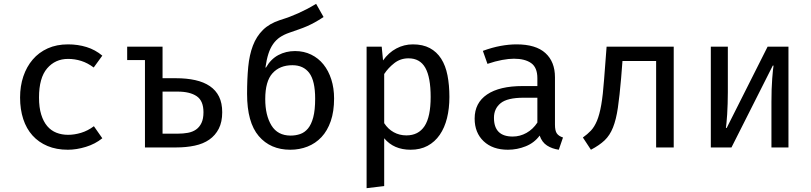

<svg xmlns="http://www.w3.org/2000/svg" viewBox="-20 -771 4240 1004"><path d="M336 -66Q369 -66 404 -76.5Q439 -87 471 -111L515 -48Q478 -18 429 -3Q380 12 335 12Q275 12 228.5 -7.5Q182 -27 150 -62.5Q118 -98 101.5 -148.5Q85 -199 85 -261Q85 -321 102 -371.5Q119 -422 151 -459.5Q183 -497 229.5 -518Q276 -539 336 -539Q387 -539 432.5 -525Q478 -511 515 -480L470 -418Q438 -442 404.5 -452.5Q371 -463 336 -463Q269 -463 226.5 -413.5Q184 -364 184 -261Q184 -209 195.5 -172Q207 -135 227 -111.5Q247 -88 275 -77Q303 -66 336 -66Z M645 -527H830V-362H900Q956 -362 1001 -352Q1046 -342 1077.5 -320.5Q1109 -299 1125.5 -265.5Q1142 -232 1142 -184Q1142 -133 1124 -98Q1106 -63 1074.5 -41Q1043 -19 998.5 -9.5Q954 0 902 0H738V-457H645ZM1044 -184Q1044 -244 1008.5 -268Q973 -292 909 -292H830V-72H909Q938 -72 962.5 -76.5Q987 -81 1005 -93.5Q1023 -106 1033.5 -128Q1044 -150 1044 -184Z M1493 -600Q1464 -590 1443.5 -576Q1423 -562 1408 -540.5Q1393 -519 1383.5 -489.5Q1374 -460 1368 -418H1371Q1396 -462 1435.5 -483Q1475 -504 1523 -504Q1569 -504 1607 -485.5Q1645 -467 1671.5 -434Q1698 -401 1712.5 -355.5Q1727 -310 1727 -256Q1727 -188 1709.5 -137.5Q1692 -87 1661 -54Q1630 -21 1588 -4.5Q1546 12 1498 12Q1394 12 1333 -59.5Q1272 -131 1272 -280Q1272 -358 1278 -421Q1284 -484 1302.5 -532.5Q1321 -581 1355 -614.5Q1389 -648 1444 -666Q1473 -675 1495.5 -683.5Q1518 -692 1539 -701.5Q1560 -711 1582.5 -722.5Q1605 -734 1633 -751L1672 -682Q1646 -665 1626 -654Q1606 -643 1585.5 -634Q1565 -625 1543 -617.5Q1521 -610 1493 -600ZM1367 -253Q1367 -168 1399.5 -115Q1432 -62 1500 -62Q1526 -62 1549.5 -70Q1573 -78 1590.5 -99Q1608 -120 1618 -157.5Q1628 -195 1628 -255Q1628 -348 1597.5 -389Q1567 -430 1509 -430Q1443 -430 1405 -388Q1367 -346 1367 -253Z M1897 213V-527H1976L1983 -455Q2012 -496 2052.5 -517.5Q2093 -539 2139 -539Q2191 -539 2227.5 -519.5Q2264 -500 2287 -464Q2310 -428 2320 -377Q2330 -326 2330 -264Q2330 -204 2317.5 -153.5Q2305 -103 2279.5 -66Q2254 -29 2216 -8.5Q2178 12 2127 12Q2039 12 1989 -48V202ZM2105 -63Q2168 -63 2200 -111.5Q2232 -160 2232 -264Q2232 -367 2204 -416.5Q2176 -466 2116 -466Q2074 -466 2042 -441Q2010 -416 1989 -384V-127Q2009 -96 2039 -79.5Q2069 -63 2105 -63Z M2882 -119Q2882 -87 2892 -73Q2902 -59 2924 -52L2902 12Q2867 7 2840.5 -10Q2814 -27 2802 -62Q2774 -24 2729 -6Q2684 12 2636 12Q2556 12 2509 -32.5Q2462 -77 2462 -151Q2462 -233 2527 -277Q2592 -321 2713 -321H2790V-362Q2790 -418 2757.5 -441Q2725 -464 2667 -464Q2641 -464 2605.5 -457.5Q2570 -451 2529 -437L2505 -505Q2554 -523 2598 -531Q2642 -539 2681 -539Q2782 -539 2832 -493.5Q2882 -448 2882 -367ZM2661 -57Q2699 -57 2733 -76Q2767 -95 2790 -130V-260H2718Q2633 -260 2598 -231.5Q2563 -203 2563 -155Q2563 -57 2661 -57Z M3028 -52Q3052 -69 3070 -88Q3088 -107 3101.5 -139Q3115 -171 3124 -222.5Q3133 -274 3139 -357L3152 -527H3503V0H3411V-452H3235L3228 -363Q3220 -269 3211 -207.5Q3202 -146 3185.5 -104.5Q3169 -63 3141.5 -37Q3114 -11 3070 12Z M4103 -527V0H4014V-238Q4014 -308 4018 -359.5Q4022 -411 4025 -428H4021L3805 0H3697V-527H3786V-289Q3786 -258 3785 -228.5Q3784 -199 3782.5 -173.5Q3781 -148 3779 -129.5Q3777 -111 3776 -102H3780L3994 -527Z"/></svg>

Font: Wlorlttqgufhjawjgtejqphaquk
Style: Regular
Weight: 400
Monospace: yes
Designer: Carrois Corporate & Edenspiekermann
Foundry: Carrois Corporate GbR & Edenspiekermann AG
Version: Version 2.001